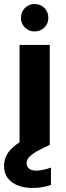

<svg xmlns="http://www.w3.org/2000/svg" viewBox="-33 -719 330 953"><path d="M64 0V-496H214V0ZM138 -563Q110 -563 90.5 -582.5Q71 -602 71 -630Q71 -660 90.5 -679.5Q110 -699 138 -699Q168 -699 187.5 -679.5Q207 -660 207 -630Q207 -602 187.5 -582.5Q168 -563 138 -563ZM128 214Q89 214 57 202Q25 190 6 165.5Q-13 141 -13 104Q-13 76 0.5 50Q14 24 47 -1Q80 -26 139 -50L182 -69L214 0L165 24Q129 43 114 58Q99 73 99 91Q99 108 111.5 118Q124 128 147 128Q162 128 181 124Q200 120 220 113V199Q200 206 176.5 210Q153 214 128 214Z"/></svg>

Font: DM Sans 24pt Black
Style: Regular
Weight: 900
Designer: Colophon Foundry, Jonny Pinhorn
Foundry: Colophon Foundry
Version: Version 4.004;gftools[0.9.30]